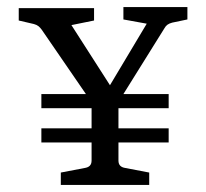

<svg xmlns="http://www.w3.org/2000/svg" viewBox="-20 -523 584 543"><path d="M97 -120H239V-69C239 -56 232 -50 220 -48L152 -35V0H402V-35L334 -48C322 -50 315 -56 315 -69V-120H457V-160H315V-217H457V-257H329L445 -443C450 -452 456 -456 467 -459L510 -468V-503H329V-468L395 -456L291 -282L182 -452L246 -465V-500H33V-465L76 -455C87 -452 92 -447 98 -439L223 -257H97V-217H239V-160H97Z"/></svg>

Font: Yrsa
Style: Regular
Weight: 400
Designer: Anna Giedrys (Yrsa+Rasa design), David Brezina (Yrsa art-direction, Rasa art-direction, design)
Foundry: Rosetta Type Foundry
Version: Version 1.001;PS 1.1;hotconv 1.0.88;makeotf.lib2.5.647800